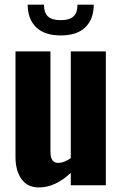

<svg xmlns="http://www.w3.org/2000/svg" viewBox="-20 -800 529 829"><path d="M242.2 -647Q172.4 -647 136 -682.4Q99.6 -717.8 99.6 -779.8H169.9Q169.9 -744.6 187.3 -728.8Q204.6 -712.9 242.2 -712.9Q279.8 -712.9 297.1 -729Q314.5 -745.1 314.5 -779.8H384.8Q384.8 -717.8 348.6 -682.4Q312.5 -647 242.2 -647ZM147.9 9.3Q97.7 9.3 72.3 -27.6Q46.9 -64.5 46.9 -120.6V-578.1H197.8V-144Q198.2 -120.1 206.1 -108.4Q213.9 -96.7 232.4 -96.7Q233.4 -96.7 233.9 -96.7Q256.3 -97.2 285.6 -117.2V-578.1H437V0H285.6V-53.7Q218.8 9.3 147.9 9.3Z"/></svg>

Font: Oswald
Style: DemiBold
Weight: 600
Designer: Vernon Adams
Foundry: Vernon Adams
Version: 3.0; ttfautohint (v0.95) -l 8 -r 50 -G 200 -x 0 -w "G" -W -c